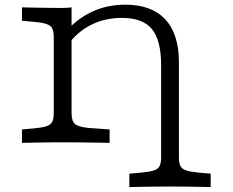

<svg xmlns="http://www.w3.org/2000/svg" viewBox="-20 -602 980 809"><path d="M206.5 -201.6V-445.2Q206.5 -468.5 200.4 -481.5Q194.4 -494.4 177 -500.4Q159.7 -506.5 125.8 -509.7L72.6 -514.5V-571Q96.8 -570.2 125.4 -569.8Q154 -569.4 182.7 -569Q211.3 -568.5 235.5 -568.5H243.5Q262.1 -568.5 281.5 -571V-201.6ZM235.5 -2.4Q211.3 -2.4 182.7 -2Q154 -1.6 125.4 -1.2Q96.8 -0.8 72.6 0V-56.5L125.8 -61.3Q159.7 -64.5 177 -70.6Q194.4 -76.6 200.4 -89.5Q206.5 -102.4 206.5 -125.8V-201.6H281.5V-125.8Q281.5 -91.9 296 -79.4Q310.5 -66.9 354 -62.9L441.9 -56.5V0Q412.1 -0.8 378.2 -1.2Q344.4 -1.6 311.3 -2Q278.2 -2.4 249.2 -2.4H244.4ZM658.9 -201.6V-326.6Q658.9 -432.3 620.2 -479.4Q581.5 -526.6 493.5 -526.6Q422.6 -526.6 364.5 -497.6Q306.5 -468.5 266.1 -413.7V-478.2Q312.9 -528.2 373.8 -555.2Q434.7 -582.3 508.1 -582.3Q618.5 -582.3 676.2 -520.6Q733.9 -458.9 733.9 -339.5V-201.6ZM687.9 183.9Q663.7 183.9 635.1 184.3Q606.5 184.7 577.8 185.1Q549.2 185.5 525 186.3V129.8L578.2 125Q612.1 121.8 629.4 115.7Q646.8 109.7 652.8 96.8Q658.9 83.9 658.9 60.5V-201.6H733.9V60.5Q733.9 83.9 739.9 96.8Q746 109.7 763.7 115.7Q781.5 121.8 814.5 125L867.7 129.8V186.3Q844.4 185.5 815.3 185.1Q786.3 184.7 757.7 184.3Q729 183.9 704.8 183.9H696.8Z"/></svg>

Font: Playfair 5pt SemiExpanded Light
Style: Regular
Weight: 300
Width: 6
Designer: Claus Eggers Sørensen
Foundry: Claus Eggers Sørensen
Version: Version 2.203